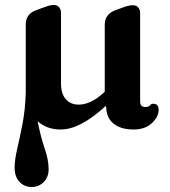

<svg xmlns="http://www.w3.org/2000/svg" viewBox="-20 -505 682 768"><path d="M514.5 13Q464.5 13 435.5 -9.5Q406.5 -32 405 -74L403.5 -81.5Q349.5 -32.5 305.5 -9.8Q261.5 13 222.5 13Q167.5 13 130.5 -20Q143 43.5 158.8 89Q174.5 134.5 174.5 172Q174.5 203.5 154.8 223.2Q135 243 107.5 243Q77.5 243 58 222.5Q38.5 202 38.5 166Q38.5 134.5 48.8 90.8Q59 47 70 -9.5Q81 -66 83 -134V-137V-407Q83 -428.5 93.2 -442.2Q103.5 -456 120.5 -462.5L148 -473Q164 -479 174.2 -482Q184.5 -485 196 -485Q209 -485 216.5 -476Q224 -467 224 -454V-172Q224 -130 243.2 -108.2Q262.5 -86.5 295 -86.5Q317 -86.5 341.2 -97.2Q365.5 -108 392.5 -132L399 -138.5V-406Q399 -427.5 409.5 -441.5Q420 -455.5 436.5 -462L464.5 -472.5Q480 -478.5 490.2 -481.2Q500.5 -484 512.5 -484Q525.5 -484 533 -475.2Q540.5 -466.5 540.5 -453V-99.5Q540.5 -77 561 -77Q575 -77 579.8 -83.5Q584.5 -90 593 -90Q614.5 -90 614.5 -65.5Q614.5 -37.5 587.2 -12.2Q560 13 514.5 13Z"/></svg>

Font: Fraunces 9pt SuperSoft SemiBold
Style: Regular
Weight: 600
Version: Version 1.000;[0bf87f6ff]